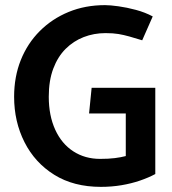

<svg xmlns="http://www.w3.org/2000/svg" viewBox="-20 -714 669 748"><path d="M327 -272H470V-106Q451 -101 427 -98Q403 -95 370 -95Q311 -95 265.5 -124.5Q220 -154 195 -209Q170 -264 170 -337Q170 -400 187.5 -446.5Q205 -493 235.5 -523.5Q266 -554 306 -569.5Q346 -585 391 -585Q421 -585 441.5 -581.5Q462 -578 483.5 -572Q505 -566 534 -557L575 -650Q545 -666 509.5 -675.5Q474 -685 441.5 -689.5Q409 -694 389 -694Q312 -694 247.5 -667.5Q183 -641 135 -593Q87 -545 61 -480Q35 -415 35 -337Q35 -240 75.5 -160Q116 -80 191.5 -33Q267 14 373 14Q415 14 453.5 7.5Q492 1 525.5 -10.5Q559 -22 585 -36V-372H337Z"/></svg>

Font: Catamaran
Style: Bold
Weight: 700
Designer: Pria Ravichandran
Version: Version 2.000